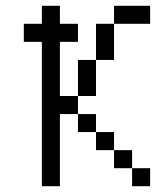

<svg xmlns="http://www.w3.org/2000/svg" viewBox="-20 -645 540 665"><path d="M500 0V-62.5H437.5V0ZM250 -500V-562.5H187.5V-625H125V-562.5H62.5V-500H125Q125 -500 125 0H187.5Q187.5 0 187.5 -250H250V-187.5H312.5V-125H375V-62.5H437.5V-125H375V-187.5H312.5V-250H250V-312.5H187.5V-500ZM500 -562.5V-625H375V-562.5H312.5Q312.5 -562.5 312.5 -437.5H250Q250 -437.5 250 -312.5H312.5Q312.5 -312.5 312.5 -437.5H375Q375 -437.5 375 -562.5Z"/></svg>

Font: Unifont
Style: Regular
Weight: 500
Version: Version 15.1.04